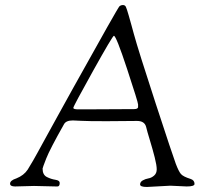

<svg xmlns="http://www.w3.org/2000/svg" viewBox="-20 -738 811 762"><path d="M115 0 40 2Q20 2 20 -9Q20 -22 45 -30Q75 -42 90 -65Q114 -104 130 -134Q146 -164 164 -196Q182 -228 210 -279.5Q238 -331 270 -388Q448 -708 454 -713Q460 -718 468 -718Q476 -718 479.5 -711Q483 -704 491 -676Q499 -648 502 -637L511 -604Q529 -538 597.5 -328.5Q666 -119 677.5 -88.5Q689 -58 698 -47.5Q707 -37 736 -28Q752 -23 752 -8Q752 2 721 2L656 -1L563 4Q536 4 536 -6Q536 -16 546.5 -22Q557 -28 569 -30Q581 -32 591.5 -41Q602 -50 602 -66Q602 -82 594 -113.5Q586 -145 575 -181Q564 -217 560 -234Q554 -258 524 -258L403 -257Q327 -257 302 -258.5Q277 -260 269 -260Q242 -260 234 -245Q178 -146 163.5 -109Q149 -72 149 -69Q149 -44 166 -35.5Q183 -27 200 -24.5Q217 -22 217 -12Q217 2 208 2H202ZM321 -304 512 -305Q526 -305 528 -312Q528 -315 528 -323.5Q528 -332 484.5 -464Q441 -596 432 -596Q427 -596 349 -456Q271 -316 271 -310Q271 -304 290 -304Z"/></svg>

Font: Sorts Mill Goudy
Style: Italic
Weight: 400
Italic angle: -7.40001°
Version: Version 003.101